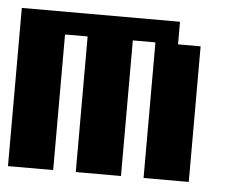

<svg xmlns="http://www.w3.org/2000/svg" viewBox="-40 -483 641 529"><g transform="rotate(5 281.0 -219.0)"><path d="M0 -437.5H437.5V-375H500V0H375V-375H312.5V0H187.5V-375H125V0H0Z"/></g></svg>

Font: NeoDunggeunmo Pro
Style: Regular
Weight: 400
Version: Version 1.020